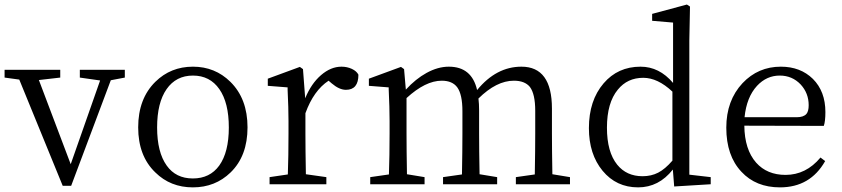

<svg xmlns="http://www.w3.org/2000/svg" viewBox="-23 -808 3691 842"><path d="M252 6.8 61.5 -459 -2.9 -467.8V-502H241.2V-467.8L147.5 -457L287.1 -87.9L416 -455.1L327.1 -467.8V-502H524.4V-467.8L462.9 -456.1L289.1 6.8Z M658.2 -51.8Q583 -124 583 -249.5Q583 -375 658.2 -449.2Q725.6 -515.6 823.2 -515.6Q919.9 -515.6 987.3 -449.2Q1062.5 -375 1062.5 -249.5Q1062.5 -124 988.3 -51.8Q920.9 13.7 822.8 13.7Q724.6 13.7 658.2 -51.8ZM938.5 -82Q980.5 -140.6 980.5 -249Q980.5 -357.4 939 -417Q897.5 -476.6 823.2 -476.6Q749 -476.6 707.5 -417Q666 -357.4 666 -249Q666 -140.6 708 -82Q748 -25.4 822.8 -25.4Q897.5 -25.4 938.5 -82Z M1159.2 0V-31.2L1239.3 -43Q1242.2 -125 1242.2 -222.7V-276.4Q1242.2 -334 1238.3 -414.1Q1238.3 -420.9 1238.3 -424.8L1151.4 -431.6V-462.9L1292 -514.6L1305.7 -504.9L1315.4 -377Q1341.8 -441.4 1384.8 -478.5Q1427.7 -515.6 1474.6 -515.6Q1499 -515.6 1520 -505.9Q1541 -496.1 1548.8 -480.5Q1548.8 -414.1 1494.1 -414.1Q1464.8 -414.1 1431.6 -442.4L1418 -454.1Q1352.5 -411.1 1316.4 -311.5V-222.7Q1316.4 -153.3 1318.4 -43.9L1408.2 -31.2V0Z M1600.6 0V-31.2L1682.6 -43Q1685.5 -125 1685.5 -222.7V-276.4Q1685.5 -335 1681.6 -417Q1681.6 -421.9 1681.6 -424.8L1594.7 -431.6V-462.9L1735.4 -514.6L1749 -504.9L1756.8 -415Q1799.8 -461.9 1847.7 -488.3Q1897.5 -515.6 1945.3 -515.6Q2045.9 -515.6 2069.3 -413.1Q2153.3 -515.6 2263.7 -515.6Q2397.5 -515.6 2397.5 -332V-222.7Q2397.5 -151.4 2399.4 -43.9L2476.6 -31.2V0H2239.3V-31.2L2322.3 -43Q2324.2 -152.3 2324.2 -222.7V-322.3Q2324.2 -395.5 2300.8 -426.8Q2278.3 -454.1 2230.5 -454.1Q2154.3 -454.1 2075.2 -376Q2078.1 -352.5 2078.1 -324.2V-222.7Q2078.1 -151.4 2080.1 -43.9L2157.2 -31.2V0H1919.9V-31.2L2002.9 -43Q2004.9 -150.4 2004.9 -222.7V-320.3Q2004.9 -393.6 1982.4 -424.8Q1960.9 -454.1 1914.1 -454.1Q1842.8 -454.1 1759.8 -377.9V-222.7Q1759.8 -151.4 1761.7 -43.9L1838.9 -31.2V0Z M2775.4 13.7Q2679.7 13.7 2619.6 -59.1Q2559.6 -131.8 2559.6 -246.1Q2559.6 -367.2 2624 -442.4Q2686.5 -515.6 2786.1 -515.6Q2868.2 -515.6 2928.7 -444.3V-709L2836.9 -716.8V-747.1L2989.3 -788.1L3002.9 -779.3L3000 -629.9V-42L3093.8 -31.2V0L2933.6 9.8L2927.7 -64.5Q2866.2 13.7 2775.4 13.7ZM2794.9 -35.2Q2833 -35.2 2863.3 -50.8Q2893.6 -66.4 2925.8 -103.5V-406.2Q2861.3 -466.8 2797.9 -466.8Q2728.5 -466.8 2686.5 -415Q2638.7 -357.4 2638.7 -248Q2638.7 -141.6 2683.6 -85.9Q2724.6 -35.2 2794.9 -35.2Z M3397.5 13.7Q3292 13.7 3228.5 -54.7Q3162.1 -125 3162.1 -248Q3162.1 -367.2 3233.4 -443.4Q3301.8 -515.6 3401.4 -515.6Q3487.3 -515.6 3542 -461.9Q3596.7 -407.2 3596.7 -316.4Q3596.7 -276.4 3589.8 -255.9L3241.2 -256.8Q3242.2 -152.3 3293 -94.7Q3340.8 -41 3421.9 -41Q3511.7 -41 3575.2 -117.2L3595.7 -101.6Q3530.3 13.7 3397.5 13.7ZM3242.2 -293.9H3470.7Q3501 -293.9 3513.7 -308.6Q3523.4 -320.3 3523.4 -346.7Q3523.4 -399.4 3488.3 -437.5Q3451.2 -476.6 3396.5 -476.6Q3338.9 -476.6 3296.9 -431.6Q3251 -381.8 3242.2 -293.9Z"/></svg>

Font: Bpmf Zihi Only R
Style: R
Weight: 400
Foundry: But Ko
Version: Version 1.320